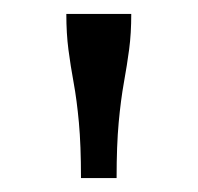

<svg xmlns="http://www.w3.org/2000/svg" viewBox="-20 -730 283 275"><path d="M168 -710H75Q75 -682 78 -659Q81 -636 85.5 -611.5Q90 -587 93 -554.5Q96 -522 96 -475H147Q147 -522 150 -554.5Q153 -587 157.5 -612Q162 -637 165 -659.5Q168 -682 168 -710Z"/></svg>

Font: Roboto Serif 20pt
Style: Regular
Weight: 400
Designer: Greg Gazdowicz
Foundry: Commercial Type
Version: Version 1.008